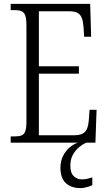

<svg xmlns="http://www.w3.org/2000/svg" viewBox="-20 -734 555 988"><path d="M35 0V-32H55Q77 -32 90.5 -37Q104 -42 110 -58.5Q116 -75 116 -108V-603Q116 -638 110 -654.5Q104 -671 90.5 -676.5Q77 -682 55 -682H35V-714H444L449 -545H413L410 -593Q408 -622 401.5 -640Q395 -658 380 -667Q365 -676 336 -676H180V-393H386V-355H180V-38H361Q390 -38 405.5 -46.5Q421 -55 428 -72.5Q435 -90 437 -115L441 -169H477L471 0ZM394 234Q347 234 319 208.5Q291 183 291 129Q291 96 304 69.5Q317 43 338 25Q359 7 381 0H425Q407 7 387.5 23Q368 39 355 62.5Q342 86 342 119Q342 156 359.5 172.5Q377 189 402 189Q415 189 427 186.5Q439 184 455 179V219Q446 223 435.5 226.5Q425 230 414.5 232Q404 234 394 234Z"/></svg>

Font: Noto Serif Ethiopic Condensed Light
Style: Regular
Weight: 300
Width: 3
Designer: Monotype Design Team
Foundry: Monotype Imaging Inc.
Version: Version 2.102